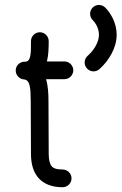

<svg xmlns="http://www.w3.org/2000/svg" viewBox="-20 -766 502 793"><path d="M246.1 -512.2H173.8C180.2 -537.6 181.2 -567.9 181.2 -596.2C181.2 -616.2 164.6 -632.8 144.5 -632.8C124.5 -632.8 107.9 -616.2 107.9 -596.2C108.4 -545.4 107.4 -512.7 85.4 -511.2H85H84.5C64.9 -512.7 44.9 -497.6 44.9 -474.6C44.9 -455.6 60.1 -439.5 78.6 -438C105 -436 106.4 -401.4 106.9 -348.6L107.9 -130.9C107.9 -94.7 115.2 -61 135.3 -35.2C157.7 -6.8 193.4 7.3 238.8 7.3C258.8 7.3 275.4 -9.3 275.4 -29.3C275.4 -49.3 258.8 -65.9 238.8 -65.9C212.9 -65.9 199.7 -71.3 192.9 -80.1C185.5 -89.4 181.2 -106.9 181.2 -130.9L180.2 -349.6C180.2 -380.9 178.2 -412.1 170.4 -439H246.1C266.1 -439 282.7 -455.6 282.7 -475.6C282.7 -495.6 266.1 -512.2 246.1 -512.2ZM362.8 -683.1C376 -669.9 388.7 -647.5 388.7 -622.1C388.7 -593.3 369.1 -559.1 341.8 -535.2C334 -528.3 329.6 -518.6 329.6 -507.8C329.6 -487.8 346.2 -471.2 366.2 -471.2C375.5 -471.2 383.8 -474.6 390.6 -480.5C428.7 -514.2 461.9 -567.9 461.9 -622.1C461.9 -671.9 436.5 -712.9 414.6 -734.9C408.7 -740.7 398.9 -745.6 388.7 -745.6C368.7 -745.6 352.1 -729 352.1 -709C352.1 -698.7 356.9 -689 362.8 -683.1Z"/></svg>

Font: Velvelyne
Style: Regular
Weight: 400
Designer: Manon Van der Borght et Mariel Nils
Foundry: Velvetyne
Version: Version 1.070;Glyphs 3.3.1 (3343)